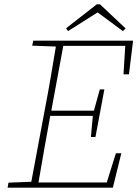

<svg xmlns="http://www.w3.org/2000/svg" viewBox="-20 -863 632 883"><path d="M128 -653 133 -676H592L573 -521H548L556 -652H271L216 -354H412L439 -452H460L419 -233H398L407 -330H211L208 -313Q195 -241 182 -168.5Q169 -96 157 -24H471L513 -158H538L499 0H15L19 -23L124 -27L187 -364Q201 -435 213 -506.5Q225 -578 237 -649ZM440 -843 558 -732 545 -720 429 -806 293 -720 284 -733 425 -843Z"/></svg>

Font: Source Serif 4 SmText ExtraLight
Style: Italic
Weight: 200
Italic angle: -12°
Designer: Frank Grießhammer
Foundry: Adobe
Version: Version 4.005;hotconv 1.1.0;makeotfexe 2.6.0